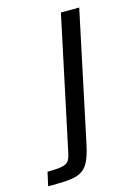

<svg xmlns="http://www.w3.org/2000/svg" viewBox="-211 -569 580 828"><g transform="rotate(-15 78.5 -155.0)"><path d="M-101.3 200 -87.7 138.5Q-43.7 138.5 -22.3 133.9Q-0.9 129.4 7.2 117.4Q15.4 105.4 19.8 83.1L145.8 -510H227.6L105.7 65.5Q97.6 104.4 87.4 129.7Q77.2 155 62.7 169.3Q48.2 183.6 26.3 190.2Q4.5 196.9 -26.7 198.5Q-57.8 200 -101.3 200Z"/></g></svg>

Font: Saira Thin
Style: Italic
Weight: 100
Italic angle: -12°
Designer: Hector Gatti with collaboration of the Omnibus-Type team
Foundry: Omnibus-Type
Version: Version 1.101